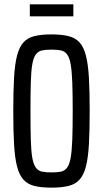

<svg xmlns="http://www.w3.org/2000/svg" viewBox="-20 -854 474 882"><path d="M216 8Q169 8 137.5 0Q106 -8 87 -29.5Q68 -51 58 -90.5Q48 -130 44.5 -192Q41 -254 41 -344Q41 -434 44.5 -496Q48 -558 58 -597.5Q68 -637 87 -658.5Q106 -680 137.5 -688Q169 -696 216 -696Q263 -696 295 -688Q327 -680 346 -658.5Q365 -637 375 -597.5Q385 -558 388.5 -496Q392 -434 392 -344Q392 -254 388.5 -192Q385 -130 375 -90.5Q365 -51 346 -29.5Q327 -8 295.5 0Q264 8 216 8ZM216 -62Q242 -62 259.5 -65.5Q277 -69 288 -83.5Q299 -98 304.5 -128.5Q310 -159 312 -211.5Q314 -264 314 -344Q314 -424 312 -476.5Q310 -529 304.5 -559.5Q299 -590 288 -604.5Q277 -619 259.5 -622.5Q242 -626 216 -626Q191 -626 173.5 -622.5Q156 -619 145 -604.5Q134 -590 128.5 -559.5Q123 -529 121.5 -476.5Q120 -424 120 -344Q120 -264 121.5 -211.5Q123 -159 128.5 -128.5Q134 -98 145 -83.5Q156 -69 173.5 -65.5Q191 -62 216 -62ZM117 -779V-834H317V-779Z"/></svg>

Font: Saira ExtraCondensed Medium
Style: Regular
Weight: 500
Width: 2
Designer: Hector Gatti with collaboration of the Omnibus-Type team
Foundry: Omnibus-Type
Version: Version 1.101